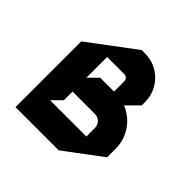

<svg xmlns="http://www.w3.org/2000/svg" viewBox="-142 -647 785 785"><g transform="rotate(45 250.0 -255.0)"><path d="M170 -200H300C322.1 -200 340 -182.1 340 -160V-110H130L170 -150ZM170 -400H270C281 -400 290 -391 290 -380V-320H210L170 -280ZM50 -370V10H300L460 -110V-160C460 -227.6 418.1 -285.4 358.8 -308.8L410 -360V-380C410 -457.3 347.3 -520 270 -520H250Z"/></g></svg>

Font: Abibas
Style: Medium
Weight: 500
Version: Version 0.3